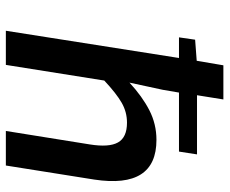

<svg xmlns="http://www.w3.org/2000/svg" viewBox="-82 -682 765 640"><g transform="rotate(90 300.0 -362.5)"><path d="M83 0 173.8 -577.1H105L112.8 -630.9L183.1 -636.2L198.2 -725.1H312L297.9 -637.2H495.1L485.8 -577.1H289.1L279.8 -522.9L255.9 -412.1Q301.8 -454.6 347.9 -478.3Q394 -502 446.8 -502Q610.4 -502 579.1 -294.9L532.2 0H417L461.9 -279.8Q472.2 -343.8 455.3 -373.8Q438.5 -403.8 389.2 -403.8Q354 -403.8 323.2 -386.2Q292.5 -368.7 249 -328.1L196.8 0Z"/></g></svg>

Font: Office Code Pro Medium Italic
Style: Regular
Weight: 500
Italic angle: -9°
Designer: Nathan Rutzky & Paul D. Hunt
Foundry: Adobe Systems Incorporated
Version: Version 1.004;PS 001.004;hotconv 1.0.70;makeotf.lib2.5.58329